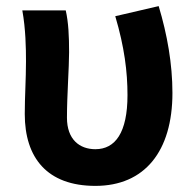

<svg xmlns="http://www.w3.org/2000/svg" viewBox="-20 -594 636 628"><path d="M292 14C453 14 544 -99 544 -290C544 -385 527 -481 499 -574L357 -541C387 -440 397 -359 397 -283C397 -160 357 -106 292 -106C240 -106 199 -138 199 -209C199 -282 206 -373 206 -423C206 -475 204 -521 195 -560H53C64 -499 65 -437 65 -393C65 -335 61 -278 61 -221C61 -78 134 14 292 14Z"/></svg>

Font: Source Han Sans SC Bold
Style: Regular
Weight: 700
Designer: Ryoko NISHIZUKA (kana & ideographs); Paul D. Hunt (Latin, Greek & Cyrillic); Wenlong ZHANG (bopomofo); Sandoll Communica
Foundry: Adobe Systems Incorporated
Version: Version 1.001;PS 1.001;hotconv 1.0.78;makeotf.lib2.5.61930